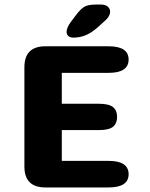

<svg xmlns="http://www.w3.org/2000/svg" viewBox="-20 -822 659 842"><path d="M544 -561Q544 -502.5 456 -502.5H251V-367H413.5Q458 -367 475.8 -352.2Q493.5 -337.5 493.5 -309.5Q493.5 -281 475.8 -266.2Q458 -251.5 413.5 -251.5H251V-116.5H456Q544 -116.5 544 -58Q544 0 456 0H179Q87 0 87 -92V-527Q87 -619 179 -619H456Q544 -619 544 -561ZM301.5 -657Q288 -657 280 -663.8Q272 -670.5 272 -682Q272 -700 290 -725L310 -751.5Q332 -781.5 349 -791.8Q366 -802 399.5 -802H423.5Q442 -802 452.5 -793Q463 -784 463 -770.5Q463 -751.5 442 -732.5L406 -700Q379.5 -677 354.5 -667Q329.5 -657 301.5 -657Z"/></svg>

Font: Sono ExtraLight Monospace
Style: Bold
Weight: 700
Version: Version 2.112